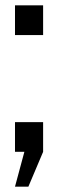

<svg xmlns="http://www.w3.org/2000/svg" viewBox="-20 -567 217 717"><path d="M36 -547H141V-436H36ZM141 0 86 130H36L71 0H36V-111H141Z"/></svg>

Font: League Gothic
Style: Regular
Weight: 400
Designer: The League of Moveable Type
Version: Version 1.560;PS 001.560;hotconv 1.0.56;makeotf.lib2.0.21325